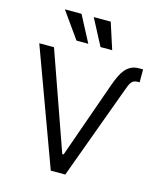

<svg xmlns="http://www.w3.org/2000/svg" viewBox="-138 -1065 975 1163"><g transform="rotate(15 350.0 -483.0)"><path d="M510.7 -592.3Q522.7 -626.8 535.5 -653.6Q548.3 -680.4 564.3 -699Q580.3 -717.7 601 -727.5Q621.8 -737.2 649.9 -737.2H674V-656.2H662.6Q647.7 -656.2 638.1 -651.5Q628.6 -646.7 621.6 -637.3Q614.7 -627.8 609.4 -614.2Q604 -600.5 597.3 -582.4L383.5 0H292.6L25.6 -727.3H117.9L333.8 -115.1H342.3ZM303.3 -965.9H409.8L463.1 -801.1H389.9ZM122.2 -965.9H226.6L313.2 -801.1H239.3Z"/></g></svg>

Font: Fast_Sans-Dotted
Style: Regular
Weight: 400
Version: Version 3.018